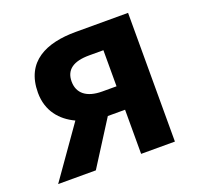

<svg xmlns="http://www.w3.org/2000/svg" viewBox="-103 -673 814 785"><g transform="rotate(-20 304.0 -280.0)"><path d="M530 0V-560H302C174 -560 72 -515 72 -379C72 -299 117 -248 177 -220L22 0H186L308 -192H383V0ZM321 -451H383V-294H321C253 -294 217 -324 217 -375C217 -426 252 -451 321 -451Z"/></g></svg>

Font: Spoqa Han Sans Neo Bold
Style: Bold
Weight: 700
Designer: [Spoqa Han Sans Neo] Dong-huui Kim  Younghwa Kang  Yujin Lee  [Noto Sans] Ryoko NISHIZUKA  (kana & ideographs); Paul D. 
Foundry: Spoqa (http://www.spoqa-han-sans.com)
Version: Version 1.100;hotconv 1.0.109;makeotfexe 2.5.65596